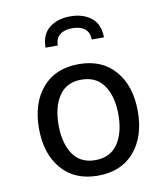

<svg xmlns="http://www.w3.org/2000/svg" viewBox="-86 -841 812 926"><g transform="rotate(-10 320.0 -378.0)"><path d="M78 -261Q78 -385 142 -459.5Q206 -534 320 -534Q434 -534 498 -459.5Q562 -385 562 -261Q562 -137 498 -62.5Q434 12 320 12Q206 12 142 -62.5Q78 -137 78 -261ZM467 -261Q467 -350 430 -404Q393 -458 320 -458Q247 -458 210.5 -404Q174 -350 174 -261Q174 -172 210.5 -118Q247 -64 320 -64Q393 -64 430 -118Q467 -172 467 -261ZM320 -768Q383 -768 423 -736Q463 -704 463 -640H403Q403 -675 381 -692.5Q359 -710 320 -710Q281 -710 259 -692.5Q237 -675 237 -640H177Q177 -704 217 -736Q257 -768 320 -768Z"/></g></svg>

Font: Amiko
Style: Regular
Weight: 400
Designer: Pablo Impallari, Rodrigo Fuenzalida, Andres Torresi
Foundry: Impallari Type
Version: Version 1.001; ttfautohint (v1.3)